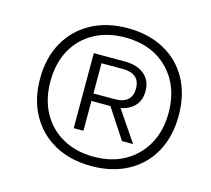

<svg xmlns="http://www.w3.org/2000/svg" viewBox="-99 -788 1007 915"><g transform="rotate(15 405.0 -330.0)"><path d="M423 -670Q527 -670 604 -628Q681 -586 723 -509.5Q765 -433 765 -330Q765 -227 723 -150.5Q681 -74 604 -32Q527 10 423 10Q321 10 244 -32Q167 -74 124 -150.5Q81 -227 81 -330Q81 -433 124 -509.5Q167 -586 244 -628Q321 -670 423 -670ZM345 -513V-143H297V-513ZM471 -318 590 -143H535L431 -302ZM423 -624Q336 -624 270 -587.5Q204 -551 168 -485Q132 -419 132 -330Q132 -242 168 -176Q204 -110 270 -73Q336 -36 423 -36Q512 -36 577 -73Q642 -110 678.5 -176Q715 -242 715 -330Q715 -419 678.5 -485Q642 -551 577 -587.5Q512 -624 423 -624ZM450 -513Q511 -513 546.5 -483.5Q582 -454 582 -401Q582 -349 546.5 -319.5Q511 -290 450 -290H325V-327H450Q492 -327 513.5 -346Q535 -365 535 -401Q535 -439 513.5 -457.5Q492 -476 450 -476H325V-513Z"/></g></svg>

Font: Kantumruy Pro Light
Style: Italic
Weight: 300
Italic angle: -13°
Version: Version 1.002